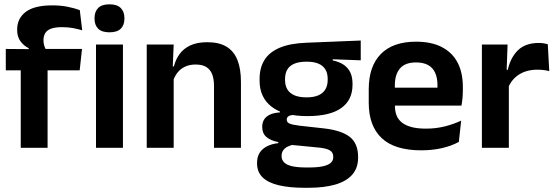

<svg xmlns="http://www.w3.org/2000/svg" viewBox="-20 -702 2640 912"><path d="M228.5 -676.5Q267.5 -676.5 300.5 -670Q333.5 -663.5 359 -654L370.5 -558Q349 -564.5 325.8 -568.8Q302.5 -573 274.5 -573Q241 -573 221.8 -565.5Q202.5 -558 194.5 -544Q186.5 -530 186.5 -511V-509.5Q186.5 -496 190.5 -484Q194.5 -472 200 -462.5L116.5 -459.5V-473Q93.5 -484 77.5 -505.5Q61.5 -527 61.5 -559V-561.5Q61.5 -614.5 102.2 -645.5Q143 -676.5 228.5 -676.5ZM78.5 0V-433H206V0ZM7.5 -368V-469.5L131.5 -468.5L181.5 -469.5H369.5L358.5 -368ZM436 0V-490.5H564V0ZM500 -548.5Q463.5 -548.5 446.2 -565.8Q429 -583 429 -613.5V-616Q429 -646.5 446.2 -664Q463.5 -681.5 500 -681.5Q536 -681.5 553.5 -664Q571 -646.5 571 -616V-613.5Q571 -582.5 553.5 -565.5Q536 -548.5 500 -548.5Z M996.5 0V-294.5Q996.5 -325.5 988.2 -348Q980 -370.5 961 -383Q942 -395.5 909 -395.5Q880 -395.5 858.2 -385Q836.5 -374.5 822.8 -356.8Q809 -339 802 -316.5L782 -386.5H806Q814 -419 832.8 -445Q851.5 -471 883.8 -486.2Q916 -501.5 964.5 -501.5Q1021 -501.5 1056 -480.2Q1091 -459 1107.8 -417Q1124.5 -375 1124.5 -313V0ZM677 0V-490.5H805L800 -371L805 -360.5V0Z M1439.5 -150.5Q1328 -150.5 1270.5 -194.8Q1213 -239 1213 -319V-326.5Q1213 -379.5 1236 -416.8Q1259 -454 1308 -475Q1357 -496 1435 -499L1693.5 -509.5V-415.5L1560.5 -420.5V-415Q1592 -408.5 1612.8 -394.2Q1633.5 -380 1644 -357.8Q1654.5 -335.5 1654.5 -304V-299.5Q1654.5 -227 1601 -188.8Q1547.5 -150.5 1439.5 -150.5ZM1433.5 93.5H1447.5Q1486.5 93.5 1512 88.2Q1537.5 83 1550.2 72.2Q1563 61.5 1563 44.5V43Q1563 22 1546.8 12.2Q1530.5 2.5 1494.5 -1L1351 -15L1380.5 -16.5Q1362 -13 1347.8 -6.2Q1333.5 0.5 1325.5 11.5Q1317.5 22.5 1317.5 38.5V39.5Q1317.5 58 1330.5 70.2Q1343.5 82.5 1369.5 88Q1395.5 93.5 1433.5 93.5ZM1426.5 190Q1355.5 190 1305 178.2Q1254.5 166.5 1227.8 141Q1201 115.5 1201 73.5V71.5Q1201 43 1213.5 23.5Q1226 4 1249 -7.5Q1272 -19 1302 -22V-27Q1264 -34.5 1244.8 -51.8Q1225.5 -69 1225.5 -99V-99.5Q1225.5 -120.5 1235 -135Q1244.5 -149.5 1263.2 -158Q1282 -166.5 1309.5 -168V-182.5L1418 -155.5L1383 -156.5Q1360 -156 1351 -150.2Q1342 -144.5 1342 -134V-133.5Q1342 -120.5 1356 -114.8Q1370 -109 1402.5 -105L1520 -92Q1602.5 -82.5 1641.8 -51.5Q1681 -20.5 1681 44V46.5Q1681 96 1653 127.8Q1625 159.5 1572.2 174.8Q1519.5 190 1444.5 190ZM1436 -239.5Q1469.5 -239.5 1491.8 -249Q1514 -258.5 1525.2 -277Q1536.5 -295.5 1536.5 -322V-327.5Q1536.5 -354 1525.5 -372.2Q1514.5 -390.5 1492.5 -399.8Q1470.5 -409 1437 -409H1435.5Q1400 -409 1377.5 -399.2Q1355 -389.5 1344.5 -371.2Q1334 -353 1334 -327.5V-322Q1334 -295.5 1345.2 -277Q1356.5 -258.5 1379.2 -249Q1402 -239.5 1436 -239.5Z M1980.5 12Q1854.5 12 1793 -46Q1731.5 -104 1731.5 -214V-278Q1731.5 -387 1789 -445.5Q1846.5 -504 1956 -504Q2030 -504 2079.5 -478Q2129 -452 2153.8 -404.2Q2178.5 -356.5 2178.5 -290V-272.5Q2178.5 -254.5 2176.8 -235.8Q2175 -217 2172 -200.5H2056Q2057.5 -228 2057.8 -252.8Q2058 -277.5 2058 -297.5Q2058 -332 2047 -356.2Q2036 -380.5 2013.5 -393Q1991 -405.5 1956 -405.5Q1904.5 -405.5 1880 -377Q1855.5 -348.5 1855.5 -296V-250.5L1856 -236V-197.5Q1856 -174.5 1863.2 -155Q1870.5 -135.5 1887.5 -121.2Q1904.5 -107 1932.8 -99Q1961 -91 2003.5 -91Q2049.5 -91 2091.2 -101.2Q2133 -111.5 2170.5 -129L2159.5 -28Q2126 -9.5 2080.8 1.2Q2035.5 12 1980.5 12ZM1799.5 -200.5V-285.5H2146V-200.5Z M2393.5 -285 2361 -370.5H2392Q2405.5 -430 2441 -464Q2476.5 -498 2539.5 -498Q2552.5 -498 2563 -496.2Q2573.5 -494.5 2582 -492L2589 -364Q2578 -367.5 2563.5 -369.2Q2549 -371 2533 -371Q2482 -371 2446.2 -348.5Q2410.5 -326 2393.5 -285ZM2269 0V-490.5H2391L2385.5 -340L2397 -335.5V0Z"/></svg>

Font: Anek Bangla SemiBold
Style: Regular
Weight: 600
Designer: Sulekha Rajkumar (Bangla), Yesha Goshar (Latin)
Foundry: Ek Type
Version: Version 1.003